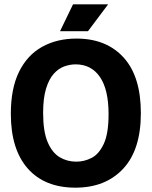

<svg xmlns="http://www.w3.org/2000/svg" viewBox="-20 -852 700 886"><path d="M328 14Q186 14 108 -74.5Q30 -163 30 -327Q30 -444 68 -521Q106 -598 174.5 -636Q243 -674 333 -674Q471 -674 550.5 -586.5Q630 -499 630 -330Q630 -161 548.5 -73.5Q467 14 328 14ZM332 -106Q369 -106 403 -123.5Q437 -141 459 -188.5Q481 -236 481 -325Q481 -439 441 -497Q401 -555 329 -555Q303 -555 276.5 -545.5Q250 -536 228 -511.5Q206 -487 192.5 -443Q179 -399 179 -331Q179 -245 200 -196Q221 -147 255.5 -126.5Q290 -106 332 -106ZM386 -708H257L317 -832H479Z"/></svg>

Font: Bricolage Grotesque 48pt Bricolage Grotesque 48pt Regular
Style: Bold
Weight: 700
Designer: Mathieu Triay
Foundry: Atelier Triay
Version: Version 1.000; ttfautohint (v1.8.4.7-5d5b);gftools[0.9.32]